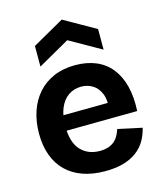

<svg xmlns="http://www.w3.org/2000/svg" viewBox="-117 -863 815 963"><g transform="rotate(-15 290.5 -381.5)"><path d="M310 14Q245 14 194.5 -4Q144 -22 109 -56Q74 -90 55.5 -140Q37 -190 37 -253Q37 -315 54.5 -367.5Q72 -420 106 -458.5Q140 -497 189 -518Q238 -539 300 -539Q360 -539 407 -519.5Q454 -500 485.5 -461Q517 -422 531.5 -365.5Q546 -309 542 -236L130 -232V-311L459 -314L408 -274Q415 -327 401 -361Q387 -395 360.5 -411Q334 -427 302 -427Q264 -427 235 -407Q206 -387 190 -348.5Q174 -310 174 -256Q174 -171 211.5 -131Q249 -91 310 -91Q338 -91 357.5 -98.5Q377 -106 389.5 -118Q402 -130 409.5 -145Q417 -160 422 -175L547 -148Q538 -111 520.5 -81.5Q503 -52 474 -30.5Q445 -9 404.5 2.5Q364 14 310 14ZM131 -577V-684L295 -777L459 -684V-577L295 -670Z"/></g></svg>

Font: Bricolage Grotesque
Style: Bold
Weight: 700
Designer: Mathieu Triay
Foundry: Atelier Triay
Version: Version 1.001;gftools[0.9.33.dev8+g029e19f]